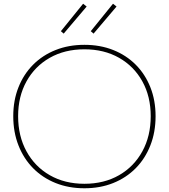

<svg xmlns="http://www.w3.org/2000/svg" viewBox="-20 -1000 904 1028"><path d="M432 8Q347.5 8 277.8 -20Q208 -48 157.2 -99.5Q106.5 -151 78.8 -221.8Q51 -292.5 51 -378Q51 -462.5 78.8 -532.5Q106.5 -602.5 157.2 -653.5Q208 -704.5 277.8 -732.2Q347.5 -760 432 -760Q516.5 -760 586.2 -732.2Q656 -704.5 706.8 -653.5Q757.5 -602.5 785.2 -532.5Q813 -462.5 813 -378Q813 -292.5 785.2 -221.8Q757.5 -151 706.8 -99.5Q656 -48 586.2 -20Q516.5 8 432 8ZM432 -16Q537.5 -16 617.5 -62Q697.5 -108 742.2 -189.8Q787 -271.5 787 -378Q787 -483.5 742.2 -564.2Q697.5 -645 617.5 -690.5Q537.5 -736 432 -736Q326.5 -736 246.5 -690.5Q166.5 -645 121.8 -564.2Q77 -483.5 77 -378Q77 -271.5 121.8 -189.8Q166.5 -108 246.5 -62Q326.5 -16 432 -16ZM425 -980 444 -965 321 -820 306 -833ZM585 -980 604 -965 481 -820 466 -833Z"/></svg>

Font: Hepta Slab ExtraLight ExtraLight
Style: Regular
Weight: 250
Version: Version 1.102